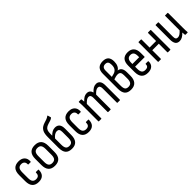

<svg xmlns="http://www.w3.org/2000/svg" viewBox="295 -2010 3328 3328"><g transform="rotate(-45 1958.5 -346.5)"><path d="M207 8Q47 8 47 -169V-318Q47 -495 207 -495Q279 -495 318 -456.5Q357 -418 354 -352Q354 -336 346 -336H292Q284 -336 285 -348Q286 -385 265.5 -406.5Q245 -428 207 -428Q162 -428 140.5 -401.5Q119 -375 119 -314V-172Q119 -113 140.5 -86Q162 -59 207 -59Q285 -59 283 -138Q283 -151 292 -151H345Q353 -151 353 -141Q353 -69 316 -30.5Q279 8 207 8Z M603 8Q443 8 443 -168V-319Q443 -495 603 -495Q764 -495 764 -319V-168Q764 8 603 8ZM603 -59Q650 -59 671 -86Q692 -113 692 -171V-315Q692 -374 671 -401Q650 -428 603 -428Q557 -428 536 -401Q515 -374 515 -315V-171Q515 -113 536 -86Q557 -59 603 -59Z M1021 8Q942 8 903 -34Q864 -76 864 -171V-433Q864 -510 883.5 -553.5Q903 -597 939 -620Q967 -638 998.5 -647.5Q1030 -657 1060.5 -667.5Q1091 -678 1117 -699Q1125 -704 1128 -694L1143 -642Q1144 -634 1140 -630Q1121 -614 1094.5 -605.5Q1068 -597 1039 -588.5Q1010 -580 985 -565Q958 -548 947 -519.5Q936 -491 936 -445V-396Q965 -427 997.5 -445Q1030 -463 1068 -463Q1121 -463 1150 -430Q1179 -397 1179 -326L1178 -171Q1177 8 1021 8ZM936 -174Q936 -114 955.5 -86.5Q975 -59 1021 -59Q1067 -59 1086.5 -87Q1106 -115 1106 -174V-318Q1106 -360 1091 -378Q1076 -396 1048 -396Q1019 -396 990 -377.5Q961 -359 936 -327Z M1434 8Q1274 8 1274 -169V-318Q1274 -495 1434 -495Q1506 -495 1545 -456.5Q1584 -418 1581 -352Q1581 -336 1573 -336H1519Q1511 -336 1512 -348Q1513 -385 1492.5 -406.5Q1472 -428 1434 -428Q1389 -428 1367.5 -401.5Q1346 -375 1346 -314V-172Q1346 -113 1367.5 -86Q1389 -59 1434 -59Q1512 -59 1510 -138Q1510 -151 1519 -151H1572Q1580 -151 1580 -141Q1580 -69 1543 -30.5Q1506 8 1434 8Z M1685 0Q1677 0 1677 -9V-366Q1677 -442 1673 -475Q1672 -487 1681 -487H1731Q1738 -487 1739 -479Q1741 -464 1742.5 -450.5Q1744 -437 1745 -421Q1778 -457 1809 -476Q1840 -495 1878 -495Q1952 -495 1971 -419Q2004 -456 2036 -475.5Q2068 -495 2106 -495Q2153 -495 2179 -461.5Q2205 -428 2205 -364V-9Q2205 0 2197 0H2141Q2133 0 2133 -9V-357Q2133 -428 2082 -428Q2058 -428 2032.5 -411Q2007 -394 1977 -361V-9Q1977 0 1969 0H1913Q1905 0 1905 -9V-357Q1905 -428 1854 -428Q1830 -428 1804.5 -411Q1779 -394 1749 -361V-9Q1749 0 1741 0Z M2469 8Q2389 8 2352 -34.5Q2315 -77 2315 -167V-533Q2315 -691 2467 -691Q2538 -691 2572 -655.5Q2606 -620 2606 -546Q2606 -491 2587.5 -451Q2569 -411 2537 -394V-393Q2584 -387 2606.5 -352.5Q2629 -318 2629 -257V-171Q2629 -84 2588.5 -38Q2548 8 2469 8ZM2387 -386 2445 -401Q2487 -413 2510.5 -444.5Q2534 -476 2534 -533Q2534 -582 2517.5 -603.5Q2501 -625 2463 -625Q2387 -625 2387 -538ZM2469 -59Q2515 -59 2536 -87Q2557 -115 2557 -172V-260Q2557 -306 2540 -326Q2523 -346 2486 -346Q2466 -346 2440 -340Q2414 -334 2387 -324V-170Q2387 -111 2405 -85Q2423 -59 2469 -59Z M2883 8Q2725 8 2725 -168V-322Q2725 -495 2880 -495Q2956 -495 2995.5 -452Q3035 -409 3035 -325V-235Q3035 -226 3027 -226H2797V-176Q2797 -114 2817.5 -86.5Q2838 -59 2885 -59Q2960 -59 2958 -123Q2957 -134 2966 -134H3020Q3027 -134 3028 -125Q3030 -62 2992 -27Q2954 8 2883 8ZM2797 -292H2963V-321Q2963 -377 2943 -402.5Q2923 -428 2881 -428Q2797 -428 2797 -321Z M3145 0Q3137 0 3137 -9V-478Q3137 -487 3145 -487H3201Q3209 -487 3209 -478V-283H3369V-478Q3369 -487 3378 -487H3433Q3441 -487 3441 -478V-9Q3441 0 3433 0H3378Q3369 0 3369 -9V-217H3209V-9Q3209 0 3201 0Z M3659 8Q3605 8 3580.5 -27Q3556 -62 3556 -131V-478Q3556 -487 3564 -487H3620Q3628 -487 3628 -478V-133Q3628 -92 3640.5 -75.5Q3653 -59 3680 -59Q3707 -59 3732.5 -76Q3758 -93 3788 -126V-478Q3788 -487 3796 -487H3852Q3860 -487 3860 -478V-121Q3860 -83 3861 -56Q3862 -29 3864 -11Q3865 0 3856 0H3808Q3800 0 3799 -9Q3796 -35 3794 -66Q3762 -31 3728 -11.5Q3694 8 3659 8Z"/></g></svg>

Font: Sofia Sans Cond
Style: Regular
Weight: 400
Width: 3
Designer: Botio Nikoltchev, Ani Petrova
Foundry: lettersoup
Version: Version 4.100; ttfautohint (v1.8.3)